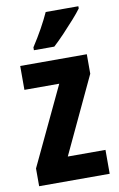

<svg xmlns="http://www.w3.org/2000/svg" viewBox="-87 -815 534 863"><g transform="rotate(-10 180.0 -383.0)"><path d="M342 0H20V-81L189 -438H30V-547H334V-458L170 -109H342ZM334 -756Q321 -738 297 -711Q273 -684 246 -655.5Q219 -627 196 -606H103V-619Q129 -659 149.5 -696Q170 -733 185 -766H334Z"/></g></svg>

Font: Noto Sans Lao ExtraCondensed
Style: Bold
Weight: 700
Width: 2
Designer: Monotype Design Team
Foundry: Monotype Imaging Inc.
Version: Version 2.003; ttfautohint (v1.8.4.7-5d5b)